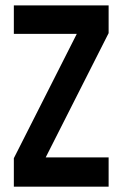

<svg xmlns="http://www.w3.org/2000/svg" viewBox="-20 -704 462 724"><path d="M32.2 0V-107.4L269.5 -576.2H32.2V-683.6H389.6V-579.1L152.3 -110.4H389.6V0Z"/></svg>

Font: Post No Bills Jaffna
Style: Bold
Weight: 700
Designer: Kosala Senevirathne, Siva Puranthara, Lasantha Premarathna, Tharique Azeez
Foundry: Mooniak
Version: Version 1.220 ; ttfautohint (v1.6)